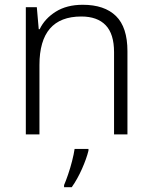

<svg xmlns="http://www.w3.org/2000/svg" viewBox="-20 -562 636 803"><path d="M326 -542Q417 -542 465 -495Q513 -448 513 -348V0H457V-344Q457 -420 422 -456.5Q387 -493 320 -493Q145 -493 145 -290V0H88V-532H134L142 -440H146Q167 -484 213 -513Q259 -542 326 -542ZM350 68Q342 101 323 144Q304 187 280 221H248V212Q255 196 264.5 168.5Q274 141 281.5 111.5Q289 82 292 61H350Z"/></svg>

Font: Noto Sans Myanmar Light
Style: Regular
Weight: 300
Designer: Monotype Design Team
Foundry: Monotype Imaging Inc.
Version: Version 2.107; ttfautohint (v1.8.4.7-5d5b)